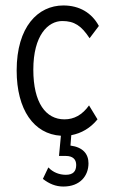

<svg xmlns="http://www.w3.org/2000/svg" viewBox="-20 -486 415 703"><path d="M212 197C274 197 304 157 304 112C304 78 284 53 238 47L241 9C278 2 311 -17 337 -49L306 -100C281 -65 251 -49 216 -49C148 -49 102 -109 102 -231C102 -357 156 -409 208 -409C252 -409 278 -392 308 -346L342 -391C316 -439 271 -466 212 -466C119 -466 41 -388 41 -228C41 -84 104 5 203 11L196 85H221C246 85 259 97 259 118C259 141 248 154 221 154C197 154 174 145 157 127L137 169C160 187 184 197 212 197Z"/></svg>

Font: Inconsolata Condensed
Style: Regular
Weight: 400
Width: 3
Monospace: yes
Designer: Raph Levien, Cyreal, Brenton Simpson
Foundry: Raph Levien, Cyreal, Google
Version: Version 3.100